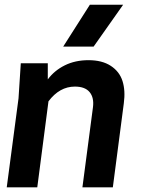

<svg xmlns="http://www.w3.org/2000/svg" viewBox="-20 -800 603 820"><path d="M363.8 -779.8H505.9L379.9 -601.1H250ZM461.9 0H332L377 -341.8Q382.3 -382.8 362.8 -406.5Q343.3 -430.2 299.8 -430.2Q234.4 -430.2 187 -367.2L139.2 0H8.8L59.1 -379.9L68.8 -529.8H184.1V-460.9Q212.4 -499 256.8 -521Q301.3 -543 357.9 -543Q416 -543 453.1 -518.8Q490.2 -494.6 503.2 -453.9Q516.1 -413.1 508.8 -358.9Z"/></svg>

Font: Cooper Hewitt
Style: Semibold Italic
Weight: 710
Designer: Village Type and Design LLC
Foundry: Cooper Hewitt Smithsonian Design Museum
Version: 1.000